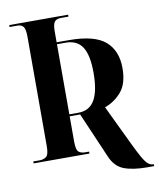

<svg xmlns="http://www.w3.org/2000/svg" viewBox="-91 -785 807 976"><g transform="rotate(-10 312.5 -297.0)"><path d="M590 120Q516 120 470 102.5Q424 85 401 30L300 -204H246V-74Q246 -31 258 -20.5Q270 -10 292 -10H312V0H24V-10H57Q77 -10 91 -20.5Q105 -31 105 -74V-639Q105 -679 95 -691.5Q85 -704 64 -704H24V-714H328V-704H289Q266 -704 256 -691.5Q246 -679 246 -641V-586H308Q441 -586 497 -537.5Q553 -489 553 -399Q553 -319 517 -277Q481 -235 431 -218L529 -13Q552 35 567.5 62Q583 89 595.5 99.5Q608 110 622 110H625V120ZM292 -214Q350 -214 377 -260.5Q404 -307 404 -401Q404 -492 377 -534Q350 -576 291 -576H246V-214Z"/></g></svg>

Font: Noto Serif Display Condensed
Style: Bold
Weight: 700
Width: 3
Designer: Monotype Design Team
Foundry: Monotype Imaging Inc.
Version: Version 2.009